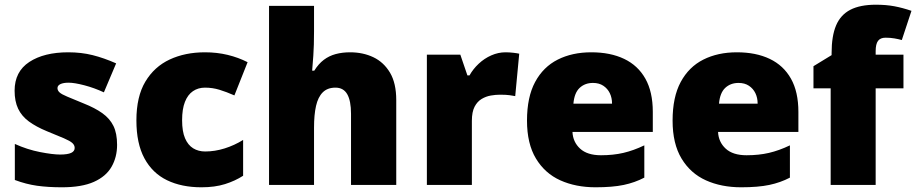

<svg xmlns="http://www.w3.org/2000/svg" viewBox="-20 -785 3889 815"><path d="M477 -170Q477 -118 453.5 -77Q430 -36 378.5 -13Q327 10 243 10Q184 10 137.5 3.5Q91 -3 43 -21V-174Q96 -150 150 -139.5Q204 -129 235 -129Q267 -129 282 -136Q297 -143 297 -157Q297 -169 287 -178Q277 -187 251.5 -198Q226 -209 179 -228Q133 -247 102.5 -269.5Q72 -292 57 -323.5Q42 -355 42 -400Q42 -481 104.5 -522Q167 -563 270 -563Q325 -563 373 -551Q421 -539 473 -516L421 -393Q380 -412 338 -423Q296 -434 271 -434Q249 -434 236.5 -428Q224 -422 224 -411Q224 -401 232.5 -393Q241 -385 265 -375Q289 -365 335 -346Q383 -327 414.5 -304.5Q446 -282 461.5 -250.5Q477 -219 477 -170Z M835 10Q751 10 689 -20Q627 -50 593 -113Q559 -176 559 -274Q559 -375 597 -438.5Q635 -502 700.5 -532.5Q766 -563 850 -563Q901 -563 946.5 -552Q992 -541 1031 -521L975 -380Q941 -395 911.5 -404Q882 -413 850 -413Q821 -413 799 -398Q777 -383 765 -352.5Q753 -322 753 -275Q753 -227 765.5 -198Q778 -169 800 -155.5Q822 -142 851 -142Q892 -142 933.5 -155Q975 -168 1012 -191V-39Q978 -17 935 -3.5Q892 10 835 10Z M1313 -652Q1313 -591 1310 -549Q1307 -507 1305 -485H1314Q1332 -514 1354.5 -531Q1377 -548 1405 -555.5Q1433 -563 1466 -563Q1521 -563 1565 -542Q1609 -521 1635.5 -476.5Q1662 -432 1662 -360V0H1470V-302Q1470 -357 1454 -385Q1438 -413 1404 -413Q1370 -413 1350 -393Q1330 -373 1321.5 -335.5Q1313 -298 1313 -243V0H1122V-760H1313Z M2126 -563Q2142 -563 2159 -561Q2176 -559 2184 -557L2167 -377Q2157 -379 2142.5 -381Q2128 -383 2102 -383Q2084 -383 2063.5 -379.5Q2043 -376 2024.5 -365Q2006 -354 1994.5 -332Q1983 -310 1983 -272V0H1792V-553H1934L1964 -465H1973Q1988 -492 2012 -514.5Q2036 -537 2065.5 -550Q2095 -563 2126 -563Z M2490 -563Q2571 -563 2629.5 -535Q2688 -507 2719.5 -451Q2751 -395 2751 -310V-225H2410Q2412 -182 2442.5 -154Q2473 -126 2531 -126Q2583 -126 2626 -136Q2669 -146 2715 -168V-31Q2675 -10 2627.5 0Q2580 10 2508 10Q2424 10 2358.5 -19.5Q2293 -49 2255 -112Q2217 -175 2217 -273Q2217 -373 2251.5 -437Q2286 -501 2347.5 -532Q2409 -563 2490 -563ZM2497 -433Q2463 -433 2440.5 -412Q2418 -391 2414 -345H2578Q2578 -370 2568.5 -389.5Q2559 -409 2541 -421Q2523 -433 2497 -433Z M3108 -563Q3189 -563 3247.5 -535Q3306 -507 3337.5 -451Q3369 -395 3369 -310V-225H3028Q3030 -182 3060.5 -154Q3091 -126 3149 -126Q3201 -126 3244 -136Q3287 -146 3333 -168V-31Q3293 -10 3245.5 0Q3198 10 3126 10Q3042 10 2976.5 -19.5Q2911 -49 2873 -112Q2835 -175 2835 -273Q2835 -373 2869.5 -437Q2904 -501 2965.5 -532Q3027 -563 3108 -563ZM3115 -433Q3081 -433 3058.5 -412Q3036 -391 3032 -345H3196Q3196 -370 3186.5 -389.5Q3177 -409 3159 -421Q3141 -433 3115 -433Z M3815 -410H3697V0H3506V-410H3433V-504L3510 -551V-560Q3510 -632 3529 -677Q3548 -722 3589.5 -743.5Q3631 -765 3698 -765Q3741 -765 3776 -758.5Q3811 -752 3849 -739L3808 -615Q3794 -619 3776.5 -622Q3759 -625 3739 -625Q3717 -625 3707 -611.5Q3697 -598 3697 -568V-553H3815Z"/></svg>

Font: Noto Sans Hebrew Black
Style: Regular
Weight: 900
Designer: Monotype Design Team
Foundry: Monotype Imaging Inc.
Version: Version 2.003